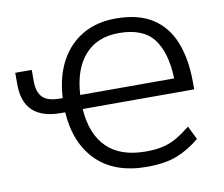

<svg xmlns="http://www.w3.org/2000/svg" viewBox="-79 -811 1067 916"><g transform="rotate(-10 454.5 -352.5)"><path d="M562 9Q407 9 319.5 -77Q232 -163 222 -315H201Q20 -315 20 -486V-542H100V-488Q100 -433 125.5 -408.5Q151 -384 206 -384H222Q228 -487 267.5 -560.5Q307 -634 375.5 -674Q444 -714 536 -714Q647 -714 715.5 -669Q784 -624 815.5 -542.5Q847 -461 847 -352V-316H307Q315 -194 380.5 -129Q446 -64 570 -64Q620 -64 655.5 -73Q691 -82 721.5 -100Q752 -118 787 -146L819 -81Q767 -37 708.5 -14Q650 9 562 9ZM539 -643Q434 -643 374 -575.5Q314 -508 307 -384H762Q758 -510 707 -576.5Q656 -643 539 -643Z"/></g></svg>

Font: Mulish
Style: Regular
Weight: 400
Designer: Vernon Adams
Foundry: Vernon Adams
Version: Version 3.603; ttfautohint (v1.8.3)